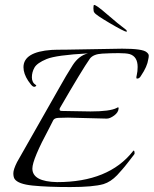

<svg xmlns="http://www.w3.org/2000/svg" viewBox="-20 -745 622 777"><path d="M245 -544 474 -548Q557 -548 573 -534Q582 -527 582 -520Q582 -513 580 -505Q576 -476 551 -439Q544 -426 534 -427Q530 -427 533.5 -441.5Q537 -456 537 -474Q537 -516 505 -526Q491 -530 460 -530Q429 -530 393.5 -528Q358 -526 344 -508Q313 -464 222 -307Q218 -296 230 -296L346 -294Q425 -294 452 -308Q461 -314 460 -306Q459 -290 442 -277.5Q425 -265 412 -265L255 -269Q231 -269 215.5 -268Q200 -267 195.5 -258.5Q191 -250 180 -228Q111 -100 111 -63Q111 -10 211 -8Q420 -8 518 -133Q522 -139 524 -131.5Q526 -124 523 -120Q520 -116 501 -91.5Q482 -67 475 -59.5Q468 -52 454 -36Q428 -9 399 0Q357 12 264.5 12Q172 12 112.5 6Q53 0 39 -21Q34 -29 34 -44Q34 -59 49 -89Q78 -141 132 -235Q186 -329 217.5 -385.5Q249 -442 274 -481Q299 -520 336 -529Q207 -522 168.5 -506Q130 -490 119.5 -471.5Q109 -453 109 -432Q109 -411 125 -401Q129 -399 124 -395.5Q119 -392 113 -395.5Q107 -399 94 -418Q75 -447 75 -473Q75 -535 189 -543Q208 -544 240 -544ZM362 -694Q358 -698 358 -711.5Q358 -725 361 -725Q370 -725 413 -687.5Q456 -650 492 -623Q492 -623 493 -616Q481 -618 424 -651.5Q367 -685 362 -694Z"/></svg>

Font: Italianno
Style: Regular
Weight: 400
Designer: Robert E. Leuschke
Foundry: Robert E. Leuschke
Version: Version 1.003